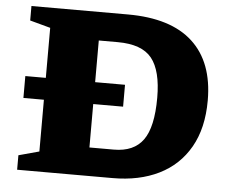

<svg xmlns="http://www.w3.org/2000/svg" viewBox="-51 -766 997 826"><g transform="rotate(5 447.5 -353.5)"><path d="M52 0V-62.5L140.5 -86.5V-310H52V-404.5H140.5V-620.5L52 -644.5V-707H468.5Q654 -707 748.5 -620.2Q843 -533.5 843 -368Q843 -248.5 796 -166.2Q749 -84 664 -42Q579 0 464 0ZM625.5 -361Q625.5 -477.5 582.8 -531Q540 -584.5 435.5 -584.5H353.5V-404.5H482.5V-310H353.5V-122.5H459Q545 -122.5 585.2 -178.2Q625.5 -234 625.5 -361Z"/></g></svg>

Font: Newsreader Caption
Style: Bold
Weight: 700
Designer: Hugues Gentile
Foundry: Production Type
Version: Version 1.001